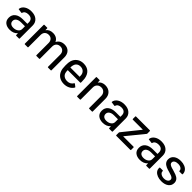

<svg xmlns="http://www.w3.org/2000/svg" viewBox="428 -2019 3530 3530"><g transform="rotate(45 2193.0 -254.0)"><path d="M40 -138Q40 -214 94.5 -257Q149 -300 247 -300H359Q363 -300 363 -304V-338Q363 -385 336 -411Q309 -437 256 -437Q213 -437 186 -420.5Q159 -404 152 -375Q149 -365 140 -366L67 -376Q55 -377 57 -384Q65 -443 120 -479.5Q175 -516 256 -516Q348 -516 401 -469.5Q454 -423 454 -348V-10Q454 0 444 0H373Q363 0 363 -10V-50Q363 -52 361 -53Q359 -54 358 -52Q334 -23 295.5 -7.5Q257 8 209 8Q133 8 86.5 -29.5Q40 -67 40 -138ZM230 -65Q286 -65 324.5 -93Q363 -121 363 -166V-233Q363 -237 359 -237H263Q203 -237 167.5 -212.5Q132 -188 132 -146Q132 -107 158.5 -86Q185 -65 230 -65Z M588 -10V-498Q588 -508 598 -508H669Q679 -508 679 -498V-457Q679 -455 681 -454.5Q683 -454 684 -456Q705 -486 739 -501Q773 -516 816 -516Q868 -516 905 -495Q942 -474 962 -433Q964 -426 967 -433Q988 -474 1027 -495Q1066 -516 1117 -516Q1193 -516 1236.5 -470Q1280 -424 1280 -344V-10Q1280 0 1270 0H1200Q1190 0 1190 -10V-326Q1190 -376 1161.5 -406Q1133 -436 1087 -436Q1039 -436 1009.5 -406.5Q980 -377 980 -327V-10Q980 0 969 0H899Q888 0 888 -10V-326Q888 -376 860 -406Q832 -436 785 -436Q737 -436 708.5 -407.5Q680 -379 679 -330V-10Q679 0 669 0H598Q588 0 588 -10Z M1417 -122Q1398 -170 1398 -258Q1398 -299 1400.5 -324Q1403 -349 1409 -370Q1428 -437 1481.5 -477Q1535 -517 1609 -517Q1700 -517 1753 -468.5Q1806 -420 1819 -331Q1823 -306 1823 -261V-234Q1823 -223 1813 -223H1493Q1489 -223 1489 -219Q1490 -178 1496 -157Q1507 -117 1541 -94Q1575 -71 1626 -71Q1666 -71 1696 -88Q1726 -105 1744 -137Q1747 -141 1751 -142Q1755 -143 1759 -140L1806 -103Q1814 -98 1809 -89Q1782 -43 1731.5 -17Q1681 9 1617 9Q1543 8 1491.5 -26Q1440 -60 1417 -122ZM1493 -291H1727Q1731 -291 1731 -295Q1730 -329 1726 -349Q1715 -391 1684.5 -414Q1654 -437 1609 -437Q1565 -437 1535.5 -414.5Q1506 -392 1497 -353Q1490 -333 1489 -295Q1489 -291 1493 -291Z M1949 -10V-498Q1949 -508 1959 -508H2030Q2040 -508 2040 -498V-456Q2040 -454 2041.5 -453Q2043 -452 2044 -454Q2088 -516 2176 -516Q2256 -516 2304 -468Q2352 -420 2352 -340V-10Q2352 0 2341 0H2271Q2261 0 2261 -10V-322Q2261 -372 2230.5 -404Q2200 -436 2152 -436Q2102 -436 2071 -405Q2040 -374 2040 -323V-10Q2040 0 2030 0H1959Q1949 0 1949 -10Z M2458 -138Q2458 -214 2512.5 -257Q2567 -300 2665 -300H2777Q2781 -300 2781 -304V-338Q2781 -385 2754 -411Q2727 -437 2674 -437Q2631 -437 2604 -420.5Q2577 -404 2570 -375Q2567 -365 2558 -366L2485 -376Q2473 -377 2475 -384Q2483 -443 2538 -479.5Q2593 -516 2674 -516Q2766 -516 2819 -469.5Q2872 -423 2872 -348V-10Q2872 0 2862 0H2791Q2781 0 2781 -10V-50Q2781 -52 2779 -53Q2777 -54 2776 -52Q2752 -23 2713.5 -7.5Q2675 8 2627 8Q2551 8 2504.5 -29.5Q2458 -67 2458 -138ZM2648 -65Q2704 -65 2742.5 -93Q2781 -121 2781 -166V-233Q2781 -237 2777 -237H2681Q2621 -237 2585.5 -212.5Q2550 -188 2550 -146Q2550 -107 2576.5 -86Q2603 -65 2648 -65Z M2965 -10V-76Q2965 -83 2970 -88L3237 -420Q3238 -422 3237.5 -423.5Q3237 -425 3235 -425H2980Q2970 -425 2970 -436V-498Q2970 -508 2980 -508H3338Q3349 -508 3349 -498V-433Q3349 -425 3344 -420L3073 -88Q3071 -87 3072 -85Q3073 -83 3075 -83H3339Q3350 -83 3350 -73V-10Q3350 0 3339 0H2976Q2965 0 2965 -10Z M3423 -138Q3423 -214 3477.5 -257Q3532 -300 3630 -300H3742Q3746 -300 3746 -304V-338Q3746 -385 3719 -411Q3692 -437 3639 -437Q3596 -437 3569 -420.5Q3542 -404 3535 -375Q3532 -365 3523 -366L3450 -376Q3438 -377 3440 -384Q3448 -443 3503 -479.5Q3558 -516 3639 -516Q3731 -516 3784 -469.5Q3837 -423 3837 -348V-10Q3837 0 3827 0H3756Q3746 0 3746 -10V-50Q3746 -52 3744 -53Q3742 -54 3741 -52Q3717 -23 3678.5 -7.5Q3640 8 3592 8Q3516 8 3469.5 -29.5Q3423 -67 3423 -138ZM3613 -65Q3669 -65 3707.5 -93Q3746 -121 3746 -166V-233Q3746 -237 3742 -237H3646Q3586 -237 3550.5 -212.5Q3515 -188 3515 -146Q3515 -107 3541.5 -86Q3568 -65 3613 -65Z M3949 -132V-144Q3949 -155 3959 -155H4026Q4037 -155 4037 -144V-137Q4037 -107 4069 -85.5Q4101 -64 4147 -64Q4194 -64 4223 -84.5Q4252 -105 4252 -137Q4252 -159 4235 -174Q4221 -186 4201.5 -194Q4182 -202 4138 -215Q4077 -231 4043 -246Q3953 -286 3953 -368Q3953 -435 4005 -474.5Q4057 -514 4143 -514Q4201 -514 4245.5 -495Q4290 -476 4313.5 -443Q4337 -410 4337 -370V-366Q4337 -356 4327 -356H4262Q4251 -356 4251 -366V-369Q4251 -400 4221.5 -420.5Q4192 -441 4143 -441Q4096 -441 4068 -422.5Q4040 -404 4040 -373Q4040 -353 4052.5 -339.5Q4065 -326 4090 -315Q4116 -304 4155 -295Q4212 -279 4246 -265Q4343 -228 4343 -142Q4343 -74 4290 -34Q4237 6 4148 6Q4090 6 4045 -12Q4000 -30 3974.5 -61Q3949 -92 3949 -132Z"/></g></svg>

Font: Barlow GEO Medium
Style: Regular
Weight: 500
Designer: Jeremy Tribby
Foundry: Tribby Type
Version: Version 1.408